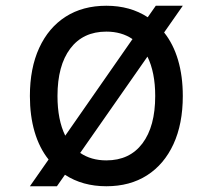

<svg xmlns="http://www.w3.org/2000/svg" viewBox="-20 -633 740 668"><path d="M350 15Q267 15 206 -25L178 15H84L149 -78Q117 -118 100.5 -174Q84 -230 84 -299Q84 -396 116.5 -466.5Q149 -537 208.5 -575Q268 -613 350 -613Q433 -613 494 -573L522 -613H616L551 -520Q583 -480 599.5 -424Q616 -368 616 -299Q616 -202 583.5 -131.5Q551 -61 491.5 -23Q432 15 350 15ZM180 -299Q180 -216 207 -161L441 -497Q403 -523 350 -523Q269 -523 224.5 -464Q180 -405 180 -299ZM350 -75Q431 -75 475.5 -134Q520 -193 520 -299Q520 -381 493 -436L259 -101Q297 -75 350 -75Z"/></svg>

Font: Martian Mono Light
Style: Regular
Weight: 300
Monospace: yes
Designer: Roman Shamin
Foundry: Evil Martians
Version: Version 1.000; ttfautohint (v1.8.4.7-5d5b)